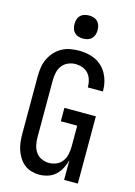

<svg xmlns="http://www.w3.org/2000/svg" viewBox="-140 -1027 781 1108"><g transform="rotate(15 250.0 -473.0)"><path d="M209 8Q185 8 161 1Q137 -6 118.5 -21Q100 -36 87 -57Q74 -78 66.5 -101Q59 -124 56.5 -148Q54 -172 54 -196V-539Q54 -565 58 -591.5Q62 -618 73.5 -642.5Q85 -667 103 -687Q121 -707 144 -720Q167 -733 193.5 -738Q220 -743 247 -743Q272 -743 297 -738.5Q322 -734 345 -723Q368 -712 386 -694.5Q404 -677 416 -655Q428 -633 434 -608Q440 -583 440 -558V-551H350V-555Q350 -576 343.5 -597Q337 -618 323 -633.5Q309 -649 288.5 -656Q268 -663 247 -663Q224 -663 202.5 -653.5Q181 -644 167.5 -625.5Q154 -607 149 -584.5Q144 -562 144 -539V-196Q144 -174 149 -151Q154 -128 167 -109.5Q180 -91 201.5 -81.5Q223 -72 246 -72Q269 -72 290.5 -81.5Q312 -91 325 -109.5Q338 -128 343 -151Q348 -174 348 -196V-322H250V-402H438V0H356V-118Q350 -93 337.5 -69Q325 -45 306 -27Q287 -9 261 -0.5Q235 8 209 8ZM250 -816Q236 -816 222.5 -820Q209 -824 199 -834Q189 -844 185 -857.5Q181 -871 181 -885Q181 -899 185 -912.5Q189 -926 199 -936Q209 -946 222.5 -950Q236 -954 250 -954Q264 -954 277.5 -950Q291 -946 301 -936Q311 -926 315 -912.5Q319 -899 319 -885Q319 -871 315 -857.5Q311 -844 301 -834Q291 -824 277.5 -820Q264 -816 250 -816Z"/></g></svg>

Font: Iosevka Medium
Style: Regular
Weight: 500
Monospace: yes
Designer: Belleve Invis
Foundry: Belleve Invis
Version: Version 32.5.0; ttfautohint (v1.8.4)